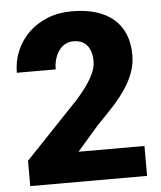

<svg xmlns="http://www.w3.org/2000/svg" viewBox="-52 -767 683 812"><g transform="rotate(-5 289.5 -360.5)"><path d="M539.6 0H43.5V-107.4L272 -347.7Q317.4 -399.4 336.9 -436.3Q356.4 -473.1 356.4 -500.5Q356.4 -546.4 336.4 -570.3Q316.4 -594.2 278.3 -594.2Q259.3 -594.2 243.7 -585.7Q228 -577.1 217 -562Q206.1 -546.9 200 -526.6Q193.8 -506.3 193.8 -482.4H28.8Q28.8 -531.2 47.1 -574.7Q65.4 -618.2 98.9 -650.9Q132.3 -683.6 179 -702.4Q225.6 -721.2 282.2 -721.2Q341.3 -721.2 386 -707.3Q430.7 -693.4 460.9 -667Q491.2 -640.6 506.6 -602.3Q522 -564 522 -515.1Q522 -478 510.3 -444.1Q498.5 -410.2 476.6 -376.5Q454.6 -342.8 422.9 -307.6Q391.1 -272.5 351.6 -232.9L259.8 -127H539.6Z"/></g></svg>

Font: RobotoDraft
Style: Black
Weight: 900
Designer: Google
Version: Version 2.000980w3; 2014; ttfautohint (v1.1) -l 5 -r 24 -G 4